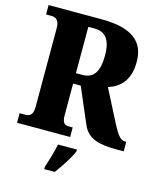

<svg xmlns="http://www.w3.org/2000/svg" viewBox="-134 -809 934 1125"><g transform="rotate(15 333.0 -246.5)"><path d="M19 0H341V-58H320C295 -58 277 -64 277 -115V-307H323L416 -90C449 -15 521 0 624 0H666V-58H659C630 -58 611 -83 580 -143L479 -340C547 -361 604 -411 604 -525C604 -642 536 -714 338 -714H19V-657H53C70 -657 100 -650 100 -598V-115C100 -64 74 -58 53 -58H19ZM317 -370H277V-651H315C380 -651 415 -610 415 -514C415 -419 386 -370 317 -370ZM243 208V221H307C339 178 382 113 399 71V61H284C276 103 255 170 243 208Z"/></g></svg>

Font: Noto Serif Armenian Condensed Black
Style: Regular
Weight: 900
Width: 3
Designer: Monotype Design Team
Foundry: Monotype Imaging Inc.
Version: Version 2.008